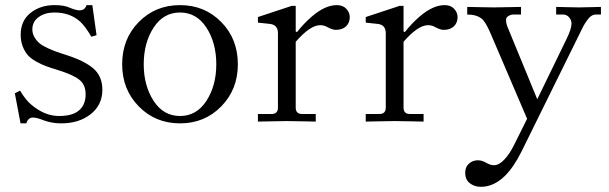

<svg xmlns="http://www.w3.org/2000/svg" viewBox="-20 -467 2345 739"><path d="M37.1 -107.9 57.1 -118.2Q79.6 -81.1 100.1 -64.5Q151.4 -20.5 207.5 -20.5Q258.8 -20.5 284.2 -42.2Q309.6 -64 309.6 -104Q309.6 -140.6 285.6 -159.9Q261.7 -179.2 201.7 -197.8Q174.3 -206.1 157 -212.4Q139.6 -218.8 119.1 -230.2Q98.6 -241.7 87.2 -254.6Q75.7 -267.6 67.6 -287.8Q59.6 -308.1 59.6 -333.5Q59.6 -387.2 97.4 -417.2Q135.3 -447.3 189.5 -447.3Q228 -447.3 249 -437Q273.4 -427.2 285.6 -427.2Q307.1 -427.2 313 -447.3H335.4L351.6 -331.5L331.5 -325.7Q309.6 -363.8 289.1 -383.3Q250 -418.9 189.5 -418.9Q153.3 -418.9 128.9 -401.4Q104.5 -383.8 104.5 -354Q104.5 -337.4 113 -323.2Q121.6 -309.1 132.6 -300Q143.6 -291 163.8 -281.7Q184.1 -272.5 196.8 -268.1Q209.5 -263.7 231.9 -256.3Q303.7 -233.9 338.9 -203.9Q374 -173.8 374 -121.6Q374 -63 329.1 -27.6Q284.2 7.8 215.8 7.8Q178.7 7.8 146.5 -4.4Q122.1 -14.6 106 -14.6Q97.2 -14.6 90.6 -8.5Q84 -2.4 81.5 7.8H59.1Z M450.2 -219.7Q450.2 -317.4 514.2 -382.3Q578.1 -447.3 672.9 -447.3Q767.6 -447.3 831.5 -382.3Q895.5 -317.4 895.5 -219.7Q895.5 -122.6 831.5 -57.4Q767.6 7.8 672.9 7.8Q578.1 7.8 514.2 -57.4Q450.2 -122.6 450.2 -219.7ZM571 -360.4Q533.2 -301.8 533.2 -219.7Q533.2 -137.7 571 -79.1Q608.9 -20.5 672.9 -20.5Q736.8 -20.5 774.7 -79.1Q812.5 -137.7 812.5 -219.7Q812.5 -301.8 774.7 -360.4Q736.8 -418.9 672.9 -418.9Q608.9 -418.9 571 -360.4Z M972.7 1V-28.3H1025.4Q1049.8 -28.3 1049.8 -52.7V-339.4Q1049.8 -371.6 1018.6 -375L972.7 -379.9V-401.4L1102.5 -444.3H1118.2V-346.2L1123 -343.3Q1149.9 -377.4 1180.7 -403.8Q1231.4 -447.3 1276.4 -447.3Q1299.8 -447.3 1313 -433.1Q1326.2 -418.9 1326.2 -400.9Q1326.2 -379.4 1312 -365.7Q1297.9 -352.1 1272.5 -352.1Q1260.3 -352.1 1241.7 -361.8Q1228 -370.1 1212.4 -370.1Q1173.8 -370.1 1118.2 -306.2V-52.7Q1118.2 -28.3 1142.6 -28.3H1195.3V1Q1193.8 1 1147.2 0Q1100.6 -1 1084 -1Q1067.4 -1 1020.8 0Q974.1 1 972.7 1Z M1387.7 1V-28.3H1440.4Q1464.8 -28.3 1464.8 -52.7V-339.4Q1464.8 -371.6 1433.6 -375L1387.7 -379.9V-401.4L1517.6 -444.3H1533.2V-346.2L1538.1 -343.3Q1564.9 -377.4 1595.7 -403.8Q1646.5 -447.3 1691.4 -447.3Q1714.8 -447.3 1728 -433.1Q1741.2 -418.9 1741.2 -400.9Q1741.2 -379.4 1727.1 -365.7Q1712.9 -352.1 1687.5 -352.1Q1675.3 -352.1 1656.7 -361.8Q1643.1 -370.1 1627.4 -370.1Q1588.9 -370.1 1533.2 -306.2V-52.7Q1533.2 -28.3 1557.6 -28.3H1610.4V1Q1608.9 1 1562.3 0Q1515.6 -1 1499 -1Q1482.4 -1 1435.8 0Q1389.2 1 1387.7 1Z M1770.5 198.2Q1770.5 175.3 1785.2 162.6Q1799.8 149.9 1818.8 149.9Q1835.4 149.9 1851.6 159.7Q1867.7 168.9 1881.3 168.9Q1900.4 168.9 1920.4 147.9Q1940.4 127 1957 94.2L2008.8 -9.8L1866.7 -341.8Q1848.6 -383.3 1834 -395Q1814 -411.1 1778.3 -411.1V-440.4Q1781.7 -440.4 1821.8 -439.5Q1861.8 -438.5 1879.9 -438.5Q1897.9 -438.5 1939.9 -439.5Q1981.9 -440.4 1985.4 -440.4V-411.1H1956.5Q1946.3 -411.1 1937 -405.5Q1927.7 -399.9 1927.7 -391.6Q1927.7 -376 1934.6 -360.4L2047.9 -85L2160.6 -316.9Q2179.7 -356 2179.7 -376Q2179.7 -389.6 2170.4 -400.4Q2161.1 -411.1 2147 -411.1H2120.6V-440.4Q2122.6 -440.4 2158.4 -439.5Q2194.3 -438.5 2208 -438.5Q2221.7 -438.5 2256.3 -439.5Q2291 -440.4 2293 -440.4V-411.1H2273.4Q2258.8 -411.1 2246.6 -397.5Q2231 -378.9 2220.2 -356L1987.8 115.2Q1957 177.2 1922.9 210.4Q1880.4 252 1831.1 252Q1805.7 252 1788.1 238Q1770.5 224.1 1770.5 198.2Z"/></svg>

Font: Theano Old Style
Style: Regular
Weight: 400
Designer: Alexey Kryukov
Version: Version 2.00